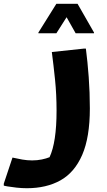

<svg xmlns="http://www.w3.org/2000/svg" viewBox="-64 -735 566 1015"><path d="M336 -559 288 -644 234 -559H139V-563L234 -715H346L433 -563V-559ZM2 98Q28 104 54 108.5Q80 113 106 113Q133 113 157 108Q181 103 198 96Q235 17 235 -150Q235 -236 227 -313.5Q219 -391 210 -460L379 -478H390Q399 -409 405 -327.5Q411 -246 411 -162Q411 -9 370.5 84Q330 177 255.5 218.5Q181 260 78 260Q52 260 24 257Q-4 254 -24 250.5Q-44 247 -44 246V236Z"/></svg>

Font: Kufam
Style: Bold Italic
Weight: 700
Italic angle: -11°
Designer: Artur Schmal
Foundry: Original Type
Version: Version 1.301; ttfautohint (v1.8.3)